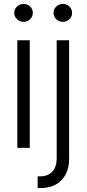

<svg xmlns="http://www.w3.org/2000/svg" viewBox="-20 -750 439 974"><path d="M67.9 0V-545.9H130.9V0ZM99.6 -639.2Q80.1 -639.2 66.2 -652.6Q52.2 -666 52.2 -685.1Q52.2 -703.6 66.2 -716.8Q80.1 -730 99.6 -730Q119.1 -730 132.8 -716.8Q146.5 -703.6 146.5 -685.1Q146.5 -666 132.8 -652.6Q119.1 -639.2 99.6 -639.2ZM267.6 -545.9H330.6V53.2Q331.1 99.6 313.7 133.5Q296.4 167.5 263.7 185.8Q231 204.1 184.6 204.1H170.9V144.5H184.1Q223.1 144.5 245.4 120.6Q267.6 96.7 267.6 53.2ZM298.8 -639.2Q279.3 -639.2 265.4 -652.6Q251.5 -666 251.5 -685.1Q251.5 -703.6 265.4 -716.8Q279.3 -730 298.8 -730Q318.4 -730 332 -716.8Q345.7 -703.6 345.7 -685.1Q345.7 -666 332 -652.6Q318.4 -639.2 298.8 -639.2Z"/></svg>

Font: Inter Tight Light
Style: Regular
Weight: 300
Designer: Rasmus Andersson
Foundry: rsms
Version: Version 3.004